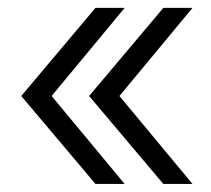

<svg xmlns="http://www.w3.org/2000/svg" viewBox="-20 -535 534 485"><path d="M221.2 -70.3 33.7 -292.5 221.2 -515.1H294.9L110.4 -292.5L294.9 -70.3ZM392.6 -70.3 205.1 -292.5 392.6 -515.1H466.3L281.7 -292.5L466.3 -70.3Z"/></svg>

Font: Inter 28pt Light
Style: Regular
Weight: 300
Designer: Rasmus Andersson
Foundry: rsms
Version: Version 4.001;git-66647c0bb